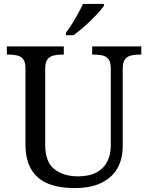

<svg xmlns="http://www.w3.org/2000/svg" viewBox="-20 -951 757 981"><path d="M362 10Q283 10 226.5 -12.5Q170 -35 140 -85Q110 -135 110 -216V-604Q110 -634 98.5 -648.5Q87 -663 68.5 -667.5Q50 -672 28 -672H15V-714H306V-672H293Q271 -672 252 -667Q233 -662 222 -647Q211 -632 211 -600V-210Q211 -123 258 -86.5Q305 -50 378 -50Q436 -50 473 -70Q510 -90 528 -125.5Q546 -161 546 -206V-604Q546 -634 534.5 -648.5Q523 -663 504.5 -667.5Q486 -672 464 -672H451V-714H702V-672H689Q667 -672 648 -667Q629 -662 618 -647Q607 -632 607 -600V-204Q607 -138 579 -90Q551 -42 496.5 -16Q442 10 362 10ZM317 -784Q332 -803 348 -829Q364 -855 379 -882Q394 -909 404 -931H511V-921Q502 -908 484 -888Q466 -868 443.5 -846Q421 -824 398 -804.5Q375 -785 355 -771H317Z"/></svg>

Font: Noto Serif Armenian
Style: Regular
Weight: 400
Designer: Monotype Design Team
Foundry: Monotype Imaging Inc.
Version: Version 2.007